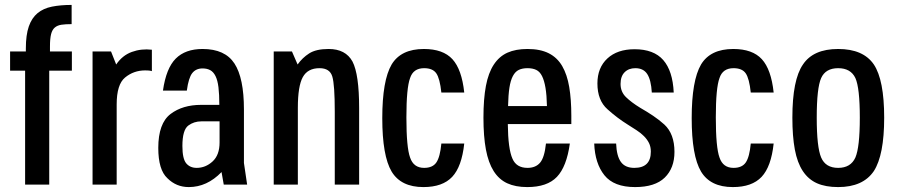

<svg xmlns="http://www.w3.org/2000/svg" viewBox="-20 -750 3652 780"><path d="M180 0H82V-463H21V-541H85V-553Q85 -608 97 -642.5Q109 -677 132.5 -696.5Q156 -716 191 -723Q226 -730 271 -730V-652Q246 -652 229.5 -649.5Q213 -647 202.5 -638Q192 -629 187.5 -611Q183 -593 183 -561V-541H272V-463H180Z M356 0V-541H431L452 -488Q477 -525 515.5 -539Q554 -553 597 -548V-461Q591 -463 584 -463.5Q577 -464 570 -464Q523 -464 488 -435Q454 -407 454 -326V0Z M623 -149Q623 -249 673 -287Q722 -324 797 -324H871Q871 -367 867.5 -395.5Q864 -424 855.5 -441Q847 -458 834 -465Q821 -472 803 -472Q776 -472 761 -453Q746 -434 739 -382H642Q655 -473 694 -512Q733 -551 803 -551Q894 -551 932.5 -492Q971 -433 971 -305V-88L984 0H889L880 -51Q821 10 747 10Q696 10 660 -26Q623 -60 623 -149ZM798 -257Q768 -257 745 -240Q721 -222 721 -157Q721 -105 736.5 -86.5Q752 -68 779 -68Q815 -68 843.5 -94Q872 -120 872 -171V-257Z M1092 0V-541H1166L1189 -488Q1208 -515 1236 -533Q1264 -551 1315 -551Q1384 -551 1412 -500Q1439 -448 1439 -311V0H1340V-296Q1340 -406 1330 -439Q1320 -473 1278 -473Q1230 -473 1210 -436.5Q1190 -400 1190 -312V0Z M1866 -167Q1856 -73 1817 -31.5Q1778 10 1700 10Q1609 10 1571 -53Q1533 -117 1533 -270Q1533 -423 1571 -488Q1609 -551 1702 -551Q1780 -551 1818 -509.5Q1856 -468 1866 -374H1773Q1767 -431 1752.5 -452Q1738 -473 1703 -473Q1659 -473 1646 -433Q1631 -393 1631 -273Q1631 -151 1646 -110Q1660 -68 1703 -68Q1738 -68 1753 -90.5Q1768 -113 1773 -167Z M2123 -68Q2156 -68 2174 -89Q2192 -110 2198 -167H2295Q2282 -73 2242.5 -31.5Q2203 10 2122 10Q2074 10 2040.5 -5.5Q2007 -21 1985.5 -55Q1964 -89 1954 -142.5Q1944 -196 1944 -272Q1944 -348 1954 -401Q1964 -454 1986 -487.5Q2008 -521 2041.5 -536Q2075 -551 2123 -551Q2175 -551 2209.5 -533.5Q2244 -516 2264 -481.5Q2284 -447 2292.5 -396.5Q2301 -346 2301 -280V-246H2043Q2044 -145 2062 -105Q2078 -68 2123 -68ZM2123 -473Q2102 -473 2087.5 -466Q2073 -459 2063.5 -441Q2054 -423 2049.5 -393.5Q2045 -364 2044 -319H2202Q2201 -364 2196 -393.5Q2191 -423 2182 -441Q2173 -459 2158.5 -466Q2144 -473 2123 -473Z M2720 -133Q2720 -67 2680.5 -28.5Q2641 10 2560 10Q2474 10 2435.5 -38Q2397 -86 2394 -167H2483Q2485 -116 2502.5 -92Q2520 -68 2557 -68Q2624 -68 2624 -134Q2624 -154 2616.5 -169Q2609 -184 2596 -197Q2583 -210 2566 -221Q2549 -232 2530 -244Q2509 -257 2488.5 -272.5Q2468 -288 2448 -306Q2407 -342 2407 -411Q2407 -475 2447.5 -512.5Q2488 -550 2558 -550Q2636 -550 2674.5 -506Q2713 -462 2717 -374H2628Q2625 -425 2609.5 -449Q2594 -473 2561 -473Q2534 -473 2517.5 -456.5Q2501 -440 2501 -409Q2501 -377 2523 -355.5Q2545 -334 2581 -312Q2609 -296 2633.5 -279.5Q2658 -263 2679 -244Q2720 -206 2720 -133Z M3123 -167Q3113 -73 3074 -31.5Q3035 10 2957 10Q2866 10 2828 -53Q2790 -117 2790 -270Q2790 -423 2828 -488Q2866 -551 2959 -551Q3037 -551 3075 -509.5Q3113 -468 3123 -374H3030Q3024 -431 3009.5 -452Q2995 -473 2960 -473Q2916 -473 2903 -433Q2888 -393 2888 -273Q2888 -151 2903 -110Q2917 -68 2960 -68Q2995 -68 3010 -90.5Q3025 -113 3030 -167Z M3199 -272Q3199 -426 3242 -488Q3284 -551 3385 -551Q3487 -551 3530 -488Q3572 -425 3572 -272Q3572 -120 3530 -55Q3486 10 3385 10Q3334 10 3299 -5.5Q3264 -21 3241.5 -55Q3219 -89 3209 -142.5Q3199 -196 3199 -272ZM3298 -272Q3298 -152 3316 -110Q3334 -68 3385 -68Q3436 -68 3455 -110Q3473 -152 3473 -272Q3473 -393 3455 -433Q3436 -473 3385 -473Q3334 -473 3316 -433Q3298 -393 3298 -272Z"/></svg>

Font: Medium
Style: Regular
Weight: 500
Designer: Fernando Haro
Foundry: deFharo
Version: Version 1.787